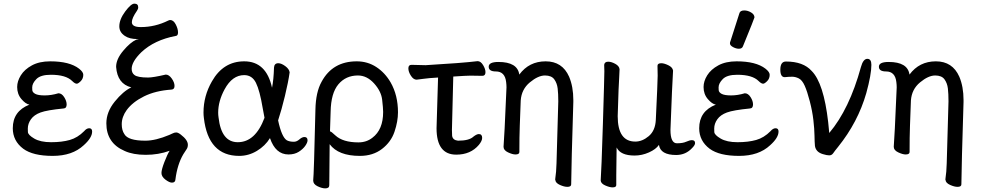

<svg xmlns="http://www.w3.org/2000/svg" viewBox="-20 -827 5354 1048"><path d="M267.6 23.9Q159.7 23.9 106.9 -15.1Q49.8 -58.1 49.8 -127Q49.8 -220.2 140.6 -255.9Q120.6 -258.8 97.2 -285.9Q73.7 -313 73.7 -352.1Q73.7 -383.8 93.8 -416Q113.8 -448.2 154.3 -470.2Q194.8 -492.2 253.9 -492.2Q359.9 -492.2 411.6 -452.1Q434.6 -434.1 434.6 -418.9Q434.6 -397.9 420.7 -384Q406.7 -370.1 398.9 -370.1Q388.7 -370.1 374 -384.8Q339.8 -418.9 257.8 -418.9Q201.7 -418.9 178.7 -395.5Q155.8 -372.1 155.8 -350.1Q155.8 -348.1 156.2 -335.7Q156.7 -323.2 172.4 -314.7Q188 -306.2 223.9 -306.2Q259.8 -306.2 298.8 -317.9Q316.9 -317.9 330.3 -296.9Q343.8 -275.9 343.8 -256.8Q343.8 -235.8 326.7 -234.9Q236.8 -226.1 201.4 -213.1Q166 -200.2 148.9 -176Q131.8 -151.9 131.8 -125Q131.8 -122.1 132.3 -106.4Q132.8 -90.8 166.7 -70.8Q200.7 -50.8 258.8 -50.8Q317.9 -50.8 360.8 -63Q403.8 -75.2 439 -110.8Q452.6 -127 466.8 -127Q482.9 -127 482.9 -108.9Q482.9 -75.2 437 -34.2Q375 23.9 267.6 23.9Z M918.5 169.9Q904.8 169.9 883.1 153.6Q861.3 137.2 861.3 117.2Q861.3 99.1 877.4 57.1Q893.6 15.1 905.8 -3.9Q844.7 18.1 775.6 18.1Q706.5 18.1 660.6 -2.9Q560.5 -45.9 560.5 -153.8Q560.5 -215.8 606.4 -272.5Q652.3 -329.1 696.8 -350.1Q620.6 -369.1 613.8 -461.9Q613.8 -503.9 652.6 -550Q691.4 -596.2 724.6 -610.8L736.3 -612.8Q736.3 -613.8 730.5 -613.8Q686.5 -613.8 661.6 -630.9Q631.3 -650.9 631.3 -683.1Q631.3 -721.2 663.3 -764.2Q695.3 -807.1 713.4 -807.1Q734.4 -807.1 734.4 -787.1Q734.4 -777.8 727.5 -768.1Q699.7 -728 699.7 -706.1Q699.7 -679.2 748.5 -679.2Q826.7 -679.2 898.4 -714.8Q904.8 -717.8 908.7 -717.8Q926.8 -717.8 939.2 -693.8Q951.7 -669.9 951.7 -649.9Q951.7 -631.8 939.5 -630.9Q822.8 -608.9 751.5 -542Q698.7 -490.2 698.7 -451.2Q698.7 -429.2 713.4 -418Q730.5 -403.8 788.6 -403.8Q815.4 -403.8 884.8 -419.9Q902.3 -419.9 917.5 -398.4Q932.6 -377 932.6 -357.9Q932.6 -338.9 915.5 -337.9Q828.6 -332 766.1 -301Q703.6 -270 671.4 -226.1Q644.5 -189 644.5 -148.9Q644.5 -116.2 658.7 -95.2Q678.7 -59.1 773.4 -59.1Q829.6 -59.1 904.8 -90.8Q908.7 -91.8 920.2 -97.9Q931.6 -104 941.7 -104Q951.7 -104 966.3 -92.8Q1005.4 -63 1005.4 -37.1Q1005.4 -22.9 999 -13.4Q992.7 -3.9 980.5 15.1Q947.8 70.8 937.5 152.8Q936.5 169.9 918.5 169.9Z M1277.8 -50.8Q1374 -50.8 1423.8 -184.1L1414.1 -235.8Q1397.9 -333 1377 -375Q1356 -417 1313 -417Q1248 -417 1206.1 -339.8Q1170.9 -274.9 1170.9 -211.9Q1170.9 -199.2 1172.9 -186Q1188 -50.8 1277.8 -50.8ZM1285.6 23.9Q1116.7 23.9 1092.8 -183.1Q1090.8 -198.2 1090.8 -212.9Q1090.8 -303.2 1136.7 -382.8Q1198.7 -492.2 1313 -492.2Q1433.6 -492.2 1464.8 -348.1Q1473.6 -391.1 1475.6 -458Q1477.1 -481.9 1499 -481.9Q1515.6 -481.9 1537.1 -466.1Q1558.6 -450.2 1561 -432.1Q1553.7 -379.9 1535.2 -303Q1516.6 -226.1 1498 -169.9Q1517.6 -78.1 1545.9 -61Q1561 -53.2 1584 -53.2Q1599.6 -53.2 1614.3 -66.2Q1628.9 -79.1 1641.6 -79.1Q1658.7 -79.1 1658.7 -61Q1658.7 -48.8 1646.2 -31Q1633.8 -13.2 1610.8 1.5Q1587.9 16.1 1554.7 16.1Q1483.9 16.1 1453.6 -73.2Q1427.7 -30.8 1382.3 -3.4Q1336.9 23.9 1285.6 23.9Z M1936.5 -49.8Q1980.5 -49.8 2012.7 -75.2Q2071.3 -119.1 2071.3 -215.8Q2071.3 -236.8 2065.9 -283Q2060.5 -329.1 2021.5 -372.1Q1982.4 -415 1933.6 -415Q1867.7 -415 1827.1 -366.9Q1786.6 -318.8 1784.7 -217.8L1781.2 -109.9Q1787.6 -109.9 1810.5 -87.9Q1851.6 -49.8 1936.5 -49.8ZM1755.4 201.2Q1737.3 201.2 1713.4 189.7Q1689.5 178.2 1689.5 158.2Q1693.4 127 1701.7 -229Q1703.6 -324.2 1735.4 -380.9Q1795.4 -492.2 1927.2 -492.2Q1986.3 -492.2 2033.9 -461.2Q2081.5 -430.2 2112.3 -377Q2152.3 -307.1 2152.3 -213.9Q2152.3 -164.1 2133.3 -107.9Q2114.3 -51.8 2064.9 -13.9Q2015.6 23.9 1944.3 23.9Q1826.7 23.9 1779.3 -40L1777.3 184.1Q1777.3 201.2 1755.4 201.2Z M2470.2 17.1Q2362.8 17.1 2362.8 -127L2371.1 -403.8Q2319.8 -400.9 2293 -397Q2266.1 -393.1 2253.9 -392.1Q2236.8 -392.1 2222.9 -413.6Q2209 -435.1 2209 -454.1Q2209 -473.1 2226.1 -473.1L2303.2 -471.2Q2502.9 -482.9 2586.9 -493.2Q2604 -493.2 2616.9 -471.7Q2629.9 -450.2 2629.9 -433.1Q2629.9 -413.1 2612.8 -413.1L2547.9 -414.1Q2525.9 -414.1 2454.1 -409.2L2446.8 -118.2L2447.8 -85.9Q2451.2 -62 2480 -59.1Q2541 -59.1 2564 -81.1Q2582 -95.2 2593.8 -95.2Q2611.8 -95.2 2611.8 -74.2Q2611.8 -58.1 2593.8 -36.1Q2548.8 17.1 2470.2 17.1Z M3076.7 192.9Q3059.6 192.9 3036.1 182.4Q3012.7 171.9 3011.2 155.8L3010.3 152.8Q3016.6 109.9 3017.6 64.9L3027.3 -273.9Q3027.3 -315.9 3023.9 -344.5Q3020.5 -373 3005.4 -394Q2990.2 -415 2954.6 -415Q2917.5 -415 2872.1 -377.4Q2826.7 -339.8 2822.3 -278.8Q2815.4 -104 2815.4 -74.2Q2815.4 -9.8 2814.9 3.2Q2814.5 16.1 2793.5 16.1Q2777.3 16.1 2752.9 4.6Q2728.5 -6.8 2728.5 -25.9Q2732.4 -64 2744.6 -350.1Q2744.6 -363.8 2742.7 -378.9Q2736.3 -437 2686.5 -437Q2647.5 -437 2647.5 -462.9Q2647.5 -488.8 2700.7 -488.8Q2804.7 -488.8 2814.5 -419.9Q2867.7 -492.2 2958.5 -492.2Q3049.3 -492.2 3086.4 -408.2Q3109.4 -354 3109.4 -280.8V-270Q3098.6 73.2 3097.7 179.2Q3097.7 192.9 3076.7 192.9Z M3323.7 195.8Q3307.6 195.8 3283.7 185.3Q3259.8 174.8 3258.8 158.2Q3262.7 107.9 3270.8 -150.1Q3278.8 -408.2 3278.8 -438L3277.8 -473.1Q3279.8 -490.2 3299.8 -490.2Q3316.9 -490.2 3338.4 -478.5Q3359.9 -466.8 3361.8 -449.2Q3361.8 -433.1 3359.9 -407.2Q3356.9 -373 3351.6 -192.9Q3351.6 -54.2 3447.8 -54.2Q3485.8 -54.2 3521.2 -84Q3556.6 -113.8 3559.6 -171.9Q3569.8 -383.8 3569.8 -414.1L3568.8 -467.8Q3568.8 -481.9 3589.8 -481.9Q3605 -481.9 3627.9 -470.9Q3650.9 -460 3653.8 -441.9Q3648.9 -367.2 3639.6 -118.2Q3639.6 -44.9 3674.8 -44.9Q3707 -44.9 3725.8 -53.5Q3744.6 -62 3756.8 -62Q3773.9 -62 3773.9 -45.9Q3773.9 -35.2 3758.8 -20Q3723.6 19 3670.9 19Q3585 19 3576.7 -36.1Q3560.5 -12.2 3522.2 4.9Q3483.9 22 3443.8 22Q3366.7 22 3345.7 -22L3343.8 129.9V183.1Q3343.8 195.8 3323.7 195.8Z M4014.2 23.9Q3906.2 23.9 3853.5 -15.1Q3796.4 -58.1 3796.4 -127Q3796.4 -220.2 3887.2 -255.9Q3867.2 -258.8 3843.8 -285.9Q3820.3 -313 3820.3 -352.1Q3820.3 -383.8 3840.3 -416Q3860.4 -448.2 3900.9 -470.2Q3941.4 -492.2 4000.5 -492.2Q4106.4 -492.2 4158.2 -452.1Q4181.2 -434.1 4181.2 -418.9Q4181.2 -397.9 4167.2 -384Q4153.3 -370.1 4145.5 -370.1Q4135.3 -370.1 4120.6 -384.8Q4086.4 -418.9 4004.4 -418.9Q3948.2 -418.9 3925.3 -395.5Q3902.3 -372.1 3902.3 -350.1Q3902.3 -348.1 3902.8 -335.7Q3903.3 -323.2 3918.9 -314.7Q3934.6 -306.2 3970.5 -306.2Q4006.3 -306.2 4045.4 -317.9Q4063.5 -317.9 4076.9 -296.9Q4090.3 -275.9 4090.3 -256.8Q4090.3 -235.8 4073.2 -234.9Q3983.4 -226.1 3948 -213.1Q3912.6 -200.2 3895.5 -176Q3878.4 -151.9 3878.4 -125Q3878.4 -122.1 3878.9 -106.4Q3879.4 -90.8 3913.3 -70.8Q3947.3 -50.8 4005.4 -50.8Q4064.5 -50.8 4107.4 -63Q4150.4 -75.2 4185.5 -110.8Q4199.2 -127 4213.4 -127Q4229.5 -127 4229.5 -108.9Q4229.5 -75.2 4183.6 -34.2Q4121.6 23.9 4014.2 23.9ZM4013.2 -561Q3997.6 -561 3981 -570.1Q3964.4 -579.1 3964.4 -589.8Q3964.4 -598.1 3966.3 -600.1L4015.6 -753.9Q4019.5 -770 4042.5 -770Q4061.5 -770 4079.8 -759Q4098.1 -748 4098.1 -731.9Q4098.1 -728 4035.2 -574.2Q4030.3 -561 4013.2 -561Z M4506.3 21Q4493.2 21 4471.2 14.2Q4433.1 2.9 4428.2 -30.8Q4426.3 -50.8 4425.8 -86.9Q4425.3 -123 4419.7 -171.6Q4414.1 -220.2 4400.1 -274.2Q4386.2 -328.1 4372.3 -359.1Q4358.4 -390.1 4339.8 -399.2Q4321.3 -408.2 4304.2 -408.2Q4285.2 -408.2 4263.2 -405.8Q4239.3 -405.8 4239.3 -446.8Q4239.3 -491.2 4270 -491.2Q4364.3 -491.2 4410.2 -439.9Q4476.1 -374 4500.5 -160.2L4506.3 -101.1Q4616.2 -231 4679.2 -460.9Q4691.4 -505.9 4714.4 -505.9Q4736.3 -505.9 4736.3 -473.1Q4736.3 -419.9 4708.5 -318.8Q4663.1 -160.2 4554.2 -24.9Q4536.1 -2.9 4528.1 9Q4520 21 4506.3 21Z M5206.5 192.9Q5189.5 192.9 5166 182.4Q5142.6 171.9 5141.1 155.8L5140.1 152.8Q5146.5 109.9 5147.5 64.9L5157.2 -273.9Q5157.2 -315.9 5153.8 -344.5Q5150.4 -373 5135.3 -394Q5120.1 -415 5084.5 -415Q5047.4 -415 5002 -377.4Q4956.5 -339.8 4952.1 -278.8Q4945.3 -104 4945.3 -74.2Q4945.3 -9.8 4944.8 3.2Q4944.3 16.1 4923.3 16.1Q4907.2 16.1 4882.8 4.6Q4858.4 -6.8 4858.4 -25.9Q4862.3 -64 4874.5 -350.1Q4874.5 -363.8 4872.6 -378.9Q4866.2 -437 4816.4 -437Q4777.3 -437 4777.3 -462.9Q4777.3 -488.8 4830.6 -488.8Q4934.6 -488.8 4944.3 -419.9Q4997.6 -492.2 5088.4 -492.2Q5179.2 -492.2 5216.3 -408.2Q5239.3 -354 5239.3 -280.8V-270Q5228.5 73.2 5227.5 179.2Q5227.5 192.9 5206.5 192.9Z"/></svg>

Font: LXGW WenKai GB Screen
Style: Regular
Weight: 400
Designer: LXGW / Fontworks Inc.
Foundry: LXGW / Fontworks Inc.
Version: Version 1.321;February 19, 2024;FontCreator 14.0.0.2901 64-b